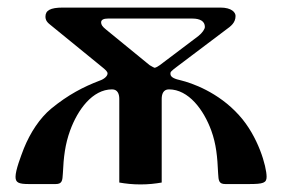

<svg xmlns="http://www.w3.org/2000/svg" viewBox="-20 -482 745 507"><path d="M21 -15C21 0 29 4 56 4H127C144 4 145 -5 146 -24C148 -68 152 -101 165 -137C185 -192 224 -246 276 -246C291 -246 295 -233 295 -221V0C312 3 330 5 351 5C372 5 390 3 407 0V-221C407 -233 411 -246 426 -246C478 -246 518 -192 538 -137C551 -101 554 -68 556 -24C557 -5 558 4 575 4H638C675 4 684 1 684 -15C684 -42 662 -122 611 -178C556 -239 486 -263 457 -270C444 -273 430 -277 430 -287C430 -292 430 -293 450 -308L576 -403C590 -413 602 -422 602 -440C602 -449 592 -462 562 -462H146C112 -462 100 -454 100 -438C100 -433 101 -426 111 -418L252 -303C258 -298 264 -293 264 -288C264 -281 255 -273 243 -269C201 -253 160 -232 115 -195C85 -170 60 -132 43 -90C35 -69 21 -33 21 -15ZM247 -423C247 -430 254 -433 265 -433H488C508 -433 521 -426 521 -411C521 -405 514 -395 504 -387L402 -310C399 -308 392 -303 388 -303C387 -303 382 -306 375 -310L260 -404C250 -412 247 -417 247 -423Z"/></svg>

Font: Monomakh Unicode
Style: Regular
Weight: 400
Version: Version 1.2